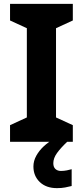

<svg xmlns="http://www.w3.org/2000/svg" viewBox="-20 -734 429 994"><path d="M357 0H32V-86L119 -126V-588L32 -628V-714H357V-628L270 -588V-126L357 -86ZM256 111Q256 131 267 141Q278 151 295 151Q311 151 326 148Q341 145 351 142V229Q335 233 317 236.5Q299 240 275 240Q219 240 186 208.5Q153 177 153 128Q153 99 168 72Q183 45 207.5 22.5Q232 0 263 -17L328 0Q294 32 275 58.5Q256 85 256 111Z"/></svg>

Font: Noto Sans Thai
Style: Bold
Weight: 700
Designer: Monotype Design Team
Foundry: Monotype Imaging Inc.
Version: Version 2.001